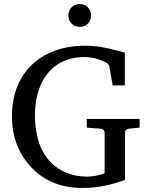

<svg xmlns="http://www.w3.org/2000/svg" viewBox="-20 -912 734 949"><path d="M598 -24V-255C598 -268 606 -275 619 -276L670 -281V-324H409V-281L476 -276C489 -275 497 -268 497 -255V-55C496 -55 493 -54 488 -52C466 -45 439 -39 410 -39C371 -39 336 -46 304 -60C206 -102 153 -200 153 -341C153 -388 159 -429 171 -465C202 -560 275 -630 398 -630C432 -630 461 -622 485 -612L502 -604C511 -600 520 -592 521 -580L537 -490H597V-652L551 -664C505 -676 458 -686 401 -686C345 -686 295 -678 250 -661C124 -614 39 -506 39 -336C39 -229 77 -148 130 -90C187 -27 269 17 388 17C470 17 539 -1 598 -23ZM374 -892C342 -892 318 -868 318 -835C318 -803 342 -779 374 -779C406 -779 430 -803 430 -835C430 -868 406 -892 374 -892Z"/></svg>

Font: Veleka
Style: Regular
Weight: 400
Designer: Stefan Peev, Context Ltd, 2016; SIL International, 1997-2014.
Foundry: Stefan Peev, Context Ltd, 2016
Version: Version 1.000